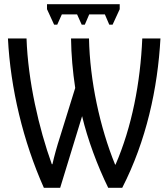

<svg xmlns="http://www.w3.org/2000/svg" viewBox="-20 -898 804 919"><path d="M553 -878H205V-854L239 -780H254L276 -829H349L371 -780H386L407 -829H482L503 -780H519L553 -854ZM190 1H268L373 -342C399 -232 446 -105 498 1H565C680 -223 735 -475 748 -714H661C652 -501 611 -290 533 -110H531C458 -289 410 -512 406 -714H320C321 -636 328 -556 340 -477L267 -242C253 -199 239 -149 231 -112H228C166 -284 114 -510 107 -714H18C30 -475 91 -221 190 1Z"/></svg>

Font: Noto Sans Condensed
Style: Regular
Weight: 400
Width: 3
Designer: Monotype Design Team
Foundry: Monotype Imaging Inc.
Version: Version 2.013